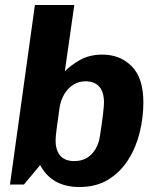

<svg xmlns="http://www.w3.org/2000/svg" viewBox="-20 -740 634 770"><path d="M298 10Q188 10 141 -78L76 0H20L120 -720H278L240 -454Q262 -477 300 -499Q338 -521 391 -521Q462 -521 508.5 -474Q555 -427 555 -329Q555 -270 540.5 -210Q526 -150 495 -100.5Q464 -51 415.5 -20.5Q367 10 298 10ZM277 -94Q308 -94 329 -107Q350 -120 363.5 -143Q377 -166 381 -196Q389 -247 393 -281Q397 -315 397 -329Q397 -371 378 -392.5Q359 -414 323 -414Q296 -414 274.5 -400.5Q253 -387 238.5 -363.5Q224 -340 219 -309Q211 -252 207 -222Q203 -192 203 -176Q203 -150 211.5 -131.5Q220 -113 236.5 -103.5Q253 -94 277 -94Z"/></svg>

Font: Chivo Medium
Style: Bold Italic
Weight: 700
Italic angle: -8.05°
Version: Version 2.002